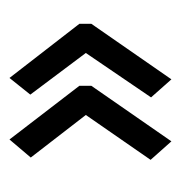

<svg xmlns="http://www.w3.org/2000/svg" viewBox="-8 -438 390 415"><g transform="rotate(-90 187.5 -231.0)"><path d="M223 -56 184 -100 280 -241 190 -361 226 -406 343 -255V-229ZM89 -56 49 -101 146 -241 54 -360 93 -406 209 -255V-229Z"/></g></svg>

Font: Inconsolata Condensed Medium
Style: Regular
Weight: 500
Width: 3
Monospace: yes
Designer: Raph Levien, Cyreal, Brenton Simpson
Foundry: Raph Levien, Cyreal, Google
Version: Version 3.100; ttfautohint (v1.8.4.7-5d5b)